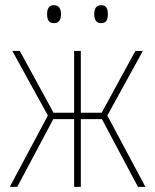

<svg xmlns="http://www.w3.org/2000/svg" viewBox="-20 -726 603 746"><path d="M373 -636C395 -636 399 -652 399 -671C399 -689 395 -706 373 -706C353 -706 346 -690 346 -671C346 -651 353 -636 373 -636ZM189 -636C212 -636 217 -653 217 -671C217 -688 212 -706 189 -706C169 -706 163 -690 163 -671C163 -651 169 -636 189 -636ZM18 0H47L187 -263H268V0H294V-263H376L516 0H545L397 -277L535 -528H506L375 -288H294V-528H268V-288H188L57 -528H28L166 -277Z"/></svg>

Font: Noto Sans Mono SemiCondensed Thin
Style: Regular
Weight: 100
Width: 4
Designer: Monotype Design Team
Foundry: Monotype Imaging Inc.
Version: Version 2.014